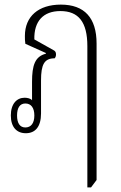

<svg xmlns="http://www.w3.org/2000/svg" viewBox="-20 -573 523 833"><path d="M359 240H375L399 208V-384C399 -496 346 -553 244 -553C147 -553 88 -502 88 -417C88 -406 88 -394 90 -383L179 -343V-340C132 -328 119 -290 119 -218V-138C113 -146 98 -149 87 -149C53 -149 27 -123 27 -72C27 -22 52 5 92 5C133 5 158 -23 158 -81V-224C158 -293 172 -320 217 -320C221 -324 223 -330 223 -337C223 -346 220 -352 211 -356L129 -402C127 -480 167 -525 242 -525C321 -525 359 -477 359 -373ZM90 -20C66 -20 54 -39 54 -72C54 -105 66 -124 90 -124C115 -124 129 -105 129 -72C129 -39 115 -20 90 -20Z"/></svg>

Font: Noto Serif Thai ExtraCondensed ExtraLight
Style: Regular
Weight: 200
Width: 2
Designer: Monotype Design Team
Foundry: Monotype Imaging Inc.
Version: Version 2.002